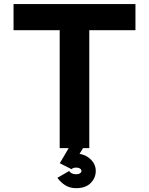

<svg xmlns="http://www.w3.org/2000/svg" viewBox="-20 -743 747 963"><path d="M427.8 0V-591.4H659.4V-722.7H47.9V-591.4H279.4V0ZM267.9 148.8Q283.8 171.3 307 186Q330.3 200.8 361.8 200.8Q409.6 200.8 434.9 175Q460.3 149.3 460.3 114.3Q460.3 79 431.5 53.4Q402.8 27.7 361.8 27.7Q330.9 27.7 311.3 42.5Q291.8 57.2 279.5 75.2L338.7 105.5Q342.8 101.3 349.1 99.4Q355.5 97.5 361.8 97.5Q374.1 97.5 381.3 102.5Q388.6 107.5 388.6 114.3Q388.6 121 381.3 126Q374.1 131.1 361.8 131.1Q355.5 131.1 345 128.3Q334.5 125.5 326.8 114.7ZM324.4 0 280 75.7 338.7 105.5 340.9 92.3 396.3 0Z"/></svg>

Font: Giphurs SC
Style: Regular
Weight: 400
Version: Version 0.920